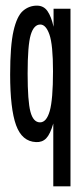

<svg xmlns="http://www.w3.org/2000/svg" viewBox="-20 -494 290 681"><path d="M169 167V-56Q158 -18 144 -3.5Q130 11 108 10Q58 8 37 -50Q16 -108 16 -230Q16 -332 28 -384.5Q40 -437 61.5 -455.5Q83 -474 111 -474Q135 -474 148.5 -454.5Q162 -435 170 -399V-463H230V167ZM122 -60Q145 -60 156.5 -100.5Q168 -141 168 -241Q168 -335 155.5 -371Q143 -407 123 -407Q100 -407 89 -370.5Q78 -334 78 -233Q78 -135 88 -97.5Q98 -60 122 -60Z"/></svg>

Font: Inconsolata UltraCondensed SemiBold
Style: Regular
Weight: 600
Width: 1
Monospace: yes
Designer: Raph Levien, Cyreal, Brenton Simpson
Foundry: Raph Levien, Cyreal, Google
Version: Version 3.001; ttfautohint (v1.8.2.53-6de2)